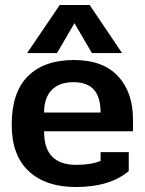

<svg xmlns="http://www.w3.org/2000/svg" viewBox="-20 -736 581 771"><path d="M220 -716H340L470 -523H349L279 -643L209 -523H89ZM27 -235Q27 -365 92 -430Q157 -495 277 -495Q393 -495 453.5 -430.5Q514 -366 514 -256V-209H157Q157 -139 190 -106.5Q223 -74 285 -74Q347 -74 384 -90V-125H497V-49Q421 15 284 15Q164 15 95.5 -48.5Q27 -112 27 -235ZM384 -284Q384 -346 357 -376Q330 -406 275 -406Q218 -406 187.5 -374.5Q157 -343 157 -284Z"/></svg>

Font: Pridi Medium
Style: Regular
Weight: 500
Designer: Katatrad Team
Foundry: CadsonDemak
Version: Version 1.001